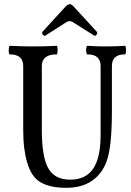

<svg xmlns="http://www.w3.org/2000/svg" viewBox="-20 -885 628 918"><path d="M297 13Q221 13 175.5 -12.5Q130 -38 110 -108Q101 -137 96 -176Q91 -215 91 -264V-569Q91 -625 27 -625Q23 -625 22 -635.5Q21 -646 22.5 -656Q24 -666 27 -666Q84 -663 139 -663Q194 -663 251 -666Q254 -666 255 -656Q256 -646 255 -635.5Q254 -625 251 -625Q180 -625 180 -569V-264Q180 -136 210.5 -81Q241 -26 316 -26Q390 -26 425.5 -78.5Q461 -131 461 -239V-569Q461 -625 398 -625Q394 -625 392.5 -635.5Q391 -646 392.5 -656Q394 -666 398 -666Q442 -663 487 -663Q532 -663 577 -666Q581 -666 582 -656Q583 -646 582 -635.5Q581 -625 577 -625Q515 -625 515 -569V-356Q515 -271 509 -210.5Q503 -150 489 -112Q468 -54 419.5 -20.5Q371 13 297 13ZM197 -715Q191 -711 185 -719.5Q179 -728 183 -733L294 -854Q305 -865 314 -865Q322 -865 332 -854L443 -733Q447 -727 441.5 -719Q436 -711 430 -715L327 -780Q321 -784 314 -784Q305 -784 299 -780Z"/></svg>

Font: Junicode Two Beta Condensed Medium
Style: Regular
Weight: 500
Width: 3
Designer: Peter S. Baker
Foundry: Briery Creek Software
Version: Version 1.053; ttfautohint (v1.8.4)